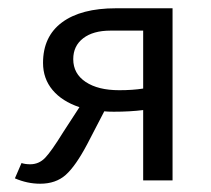

<svg xmlns="http://www.w3.org/2000/svg" viewBox="-20 -436 511 464"><path d="M397 -416V0H326V-170Q294 -166 255 -166Q240 -166 232 -167L191 -88Q163 -35 139 -13.5Q115 8 77 8Q46 8 16 -5L32 -42Q41 -39 53 -39Q74 -39 89 -54.5Q104 -70 133 -117L172 -177Q130 -191 107 -218.5Q84 -246 84 -284Q84 -348 130 -382Q176 -416 260 -416ZM326 -222V-362H247Q205 -362 181 -343.5Q157 -325 157 -293Q157 -258 187 -238Q217 -218 268 -218Q301 -218 326 -222Z"/></svg>

Font: Ysabeau Infant Medium
Style: Regular
Weight: 500
Designer: Christian Thalmann (Catharsis Fonts)
Version: Version 0.003